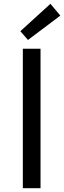

<svg xmlns="http://www.w3.org/2000/svg" viewBox="-20 -989 337 1009"><path d="M100 -733H193V0H100ZM87 -825 245 -969 297 -907 127 -779Z"/></svg>

Font: 思源黑体R
Style: Regular
Weight: 400
Designer: Ryoko NISHIZUKA  (kana & ideographs); Paul D. Hunt (Latin, Greek & Cyrillic); Wenlong ZHANG  (bopomofo); Sandoll Communi
Foundry: Adobe Systems Incorporated
Version: Version 1.00 June 24, 2014, initial release